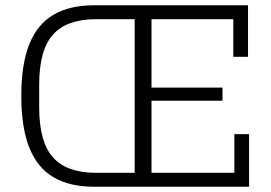

<svg xmlns="http://www.w3.org/2000/svg" viewBox="-20 -710 1029 730"><path d="M338 0Q245 0 183.5 -36Q122 -72 91.5 -148.5Q61 -225 61 -345Q61 -466 91.5 -542Q122 -618 183.5 -654Q245 -690 338 -690H526V-637H344Q234 -637 181.5 -578.5Q129 -520 129 -388V-302Q129 -170 181.5 -111.5Q234 -53 344 -53H526V0ZM867 -494V-637H556V-377H826V-327H556V-53H871V-200H927V0H492V-690H923V-494Z"/></svg>

Font: Mozilla Headline ExtraLight
Style: Regular
Weight: 200
Designer: Studio DRAMA
Foundry: Studio DRAMA
Version: Version 1.000